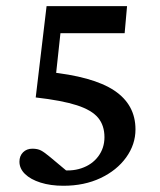

<svg xmlns="http://www.w3.org/2000/svg" viewBox="-20 -593 517 622"><path d="M185.5 8.8Q143.6 8.8 111.3 -1.5Q79.1 -11.7 61 -29.3Q43 -46.9 43 -69.3Q43 -87.9 54.7 -99.6Q66.4 -111.3 85 -111.3Q101.6 -111.3 112.8 -105.5Q124 -99.6 142.6 -84L208 -29.3L166 -43.9Q209 -36.1 243.7 -47.9Q278.3 -59.6 298.3 -86.4Q318.4 -113.3 318.4 -148.4Q318.4 -186.5 297.9 -211.4Q277.3 -236.3 229 -252Q180.7 -267.6 95.7 -277.3L130.9 -573.2H391.6L383.8 -485.4H175.8L158.2 -322.3L131.8 -360.4Q281.2 -345.7 350.1 -299.8Q418.9 -253.9 418.9 -173.8Q418.9 -125 388.7 -83Q358.4 -41 305.7 -16.1Q252.9 8.8 185.5 8.8Z"/></svg>

Font: Crimson Pro ExtraLight Medium
Style: Regular
Weight: 500
Version: Version 1.002